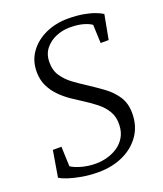

<svg xmlns="http://www.w3.org/2000/svg" viewBox="-140 -843 801 945"><g transform="rotate(-20 260.0 -370.0)"><path d="M212 11Q168 11 127.5 4Q87 -3 57 -13Q27 -23 15 -32L38 -169H83L87 -65.5Q108 -51.5 143 -42.2Q178 -33 215 -33Q244.5 -33 274 -41Q303.5 -49 328.8 -65.5Q354 -82 370 -108.5Q386 -135 387.5 -171Q389.5 -213.5 371.5 -244Q353.5 -274.5 324.2 -297.8Q295 -321 262.5 -341.5Q234.5 -359 205 -379.2Q175.5 -399.5 150.8 -424.8Q126 -450 110.5 -482Q95 -514 94.5 -555Q94 -614.5 125.8 -658.5Q157.5 -702.5 210.8 -726.8Q264 -751 327.5 -751Q373 -751 408 -744.8Q443 -738.5 467.2 -729.2Q491.5 -720 505 -711L481 -583H439L435 -679.5Q419.5 -691 390.8 -699Q362 -707 321 -707Q285 -707 250.5 -693Q216 -679 193 -651Q170 -623 169.5 -581Q169 -537 190 -506.5Q211 -476 243 -452.8Q275 -429.5 308.5 -408Q345.5 -384 382 -357.2Q418.5 -330.5 442.5 -294.5Q466.5 -258.5 467 -207.5Q467.5 -140.5 434 -91.5Q400.5 -42.5 342.8 -15.8Q285 11 212 11Z"/></g></svg>

Font: Merriweather 36pt Light
Style: Italic
Weight: 300
Italic angle: -7.8°
Version: Version 2.101